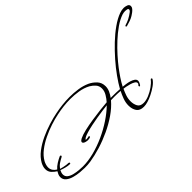

<svg xmlns="http://www.w3.org/2000/svg" viewBox="-67 -1169 1663 1663"><g transform="rotate(-45 765.0 -337.0)"><path d="M256 34Q234 34 199.5 31Q165 28 130.5 18.5Q96 9 72.5 -10Q49 -29 49 -60Q49 -75 55 -88.5Q61 -102 68 -113Q43 -128 24.5 -149Q6 -170 6 -201Q6 -217 11 -232.5Q16 -248 23 -261Q48 -306 94.5 -341.5Q141 -377 198 -403.5Q255 -430 313 -448Q371 -466 418 -475Q462 -484 507.5 -489Q553 -494 598 -494Q646 -494 697.5 -486.5Q749 -479 793 -459Q829 -442 856.5 -412.5Q884 -383 884 -339Q884 -311 872 -284.5Q860 -258 843 -236H868Q912 -236 954 -233Q979 -278 1018 -333Q1057 -388 1106.5 -444.5Q1156 -501 1209.5 -552Q1263 -603 1317.5 -641.5Q1372 -680 1421 -698Q1434 -703 1447.5 -705.5Q1461 -708 1474 -708Q1489 -708 1509.5 -701Q1530 -694 1530 -674Q1530 -661 1520 -649Q1510 -637 1496.5 -627Q1483 -617 1473 -611Q1454 -599 1431 -591Q1408 -583 1385 -577L1381 -576Q1373 -576 1373 -583Q1373 -587 1376 -588.5Q1379 -590 1382 -591Q1387 -593 1392.5 -595Q1398 -597 1403 -598Q1431 -608 1460 -627Q1468 -632 1483 -643Q1498 -654 1498 -665Q1498 -675 1485 -677.5Q1472 -680 1464 -680Q1447 -680 1429 -675Q1383 -660 1333.5 -625.5Q1284 -591 1236 -546.5Q1188 -502 1147.5 -456.5Q1107 -411 1078 -373Q1052 -339 1028.5 -304Q1005 -269 985 -231Q998 -230 1020 -227Q1042 -224 1064 -217.5Q1086 -211 1101.5 -200Q1117 -189 1117 -171Q1117 -166 1113 -155.5Q1109 -145 1103.5 -137Q1098 -129 1093 -129Q1090 -129 1088.5 -132Q1087 -135 1087 -137Q1087 -143 1093.5 -147.5Q1100 -152 1100 -162Q1100 -174 1085 -183.5Q1070 -193 1048 -199.5Q1026 -206 1006.5 -209.5Q987 -213 978 -214Q965 -187 954.5 -156.5Q944 -126 944 -94Q944 -58 959 -30.5Q974 -3 1015 -3Q1046 -3 1082 -18Q1118 -33 1150.5 -56Q1183 -79 1201 -103Q1205 -107 1207 -107Q1216 -107 1216 -98Q1216 -98 1214 -94Q1200 -71 1169 -49Q1138 -27 1103.5 -10Q1069 7 1043 14Q1017 22 993 22Q945 22 925 -7.5Q905 -37 905 -81Q905 -116 918 -151.5Q931 -187 947 -218Q910 -221 874 -221Q863 -221 852.5 -220.5Q842 -220 831 -220Q788 -170 728.5 -129Q669 -88 600.5 -56Q532 -24 462 -2.5Q392 19 329 29Q311 32 292.5 33Q274 34 256 34ZM253 14Q318 14 390 -4.5Q462 -23 532.5 -55Q603 -87 665.5 -128.5Q728 -170 774 -215Q755 -213 721 -208.5Q687 -204 646.5 -197.5Q606 -191 566 -182.5Q526 -174 495 -165Q464 -156 449 -147Q448 -146 441 -141Q434 -136 434 -134Q434 -132 439 -131.5Q444 -131 445 -131Q452 -131 458 -132.5Q464 -134 471 -135Q472 -136 474 -136Q479 -136 479 -130Q479 -121 465 -118.5Q451 -116 445 -116Q438 -116 426 -118.5Q414 -121 404.5 -126.5Q395 -132 395 -142Q395 -150 403.5 -156.5Q412 -163 418 -166Q446 -180 495 -191.5Q544 -203 600.5 -211.5Q657 -220 708.5 -226Q760 -232 792 -234Q812 -256 830 -286Q848 -316 848 -347Q848 -379 828.5 -401Q809 -423 783 -438Q740 -461 688.5 -469Q637 -477 589 -477Q546 -477 503.5 -472Q461 -467 419 -458Q374 -449 320.5 -431.5Q267 -414 214 -388.5Q161 -363 118 -329.5Q75 -296 51 -254Q44 -241 39 -225Q34 -209 34 -194Q34 -171 46 -153.5Q58 -136 77 -125Q95 -146 122.5 -163Q150 -180 175 -191H178Q187 -191 187 -182Q187 -180 183 -176Q158 -163 136.5 -149Q115 -135 99 -111Q114 -107 129.5 -103.5Q145 -100 161 -98Q167 -97 174 -97Q181 -97 187 -96Q196 -95 196 -87Q196 -80 189 -80Q167 -80 140 -87Q113 -94 93 -102Q88 -92 84.5 -81.5Q81 -71 81 -60Q81 -35 100.5 -20Q120 -5 149 2Q178 9 206.5 11.5Q235 14 253 14Z"/></g></svg>

Font: Sassy Frass
Style: Regular
Weight: 400
Designer: Robert E. Leuschke
Foundry: Robert E. Leuschke
Version: Version 1.010; ttfautohint (v1.8.3)